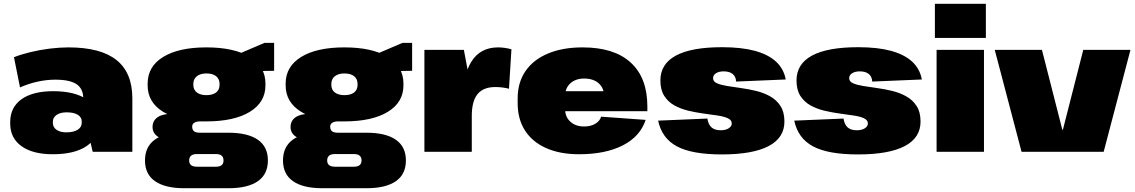

<svg xmlns="http://www.w3.org/2000/svg" viewBox="-20 -804 6013 1017"><path d="M421 -214V-283Q421 -334 385.5 -358Q350 -382 273 -382Q227 -382 179 -371.5Q131 -361 86 -341L54 -501Q92 -516 141.5 -528Q191 -540 243.5 -546.5Q296 -553 342 -553Q513 -553 597 -486Q681 -419 681 -283V0H471ZM259 13Q153 13 93.5 -30Q34 -73 34 -150V-157Q34 -235 93.5 -278Q153 -321 262 -321Q375 -321 438.5 -278.5Q502 -236 502 -159V-151Q502 -73 438.5 -30Q375 13 259 13ZM331 -103Q369 -103 391 -116.5Q413 -130 413 -154V-160Q413 -183 392 -196Q371 -209 333 -209Q300 -209 280 -195.5Q260 -182 260 -159V-153Q260 -130 279.5 -116.5Q299 -103 331 -103Z M1073 -161Q927 -161 844.5 -211.5Q762 -262 762 -352V-361Q762 -452 844.5 -502.5Q927 -553 1073 -553Q1220 -553 1303 -502.5Q1386 -452 1386 -361V-352Q1386 -262 1303 -211.5Q1220 -161 1073 -161ZM956 193Q855 193 801.5 156Q748 119 748 46Q748 -26 799 -63.5Q850 -101 955 -101H1190Q1292 -101 1345.5 -64Q1399 -27 1399 46Q1399 119 1345.5 156Q1292 193 1190 193ZM1124 79Q1164 79 1164 46Q1164 12 1124 12H1023Q982 12 982 46Q982 79 1023 79ZM889 -61Q843 -61 815.5 -80.5Q788 -100 788 -131Q788 -164 814 -182.5Q840 -201 889 -201H1073V-161H1040Q1020 -161 1008.5 -153.5Q997 -146 998 -131Q999 -115 1008.5 -108Q1018 -101 1040 -101H1073V-61ZM1073 -300Q1106 -300 1124.5 -314Q1143 -328 1143 -355V-359Q1143 -386 1124.5 -400.5Q1106 -415 1073 -415Q1042 -415 1023 -400.5Q1004 -386 1004 -359V-355Q1004 -328 1023 -314Q1042 -300 1073 -300ZM1199 -499 1381 -577H1432V-429L1199 -425Z M1804 -161Q1658 -161 1575.5 -211.5Q1493 -262 1493 -352V-361Q1493 -452 1575.5 -502.5Q1658 -553 1804 -553Q1951 -553 2034 -502.5Q2117 -452 2117 -361V-352Q2117 -262 2034 -211.5Q1951 -161 1804 -161ZM1687 193Q1586 193 1532.5 156Q1479 119 1479 46Q1479 -26 1530 -63.5Q1581 -101 1686 -101H1921Q2023 -101 2076.5 -64Q2130 -27 2130 46Q2130 119 2076.5 156Q2023 193 1921 193ZM1855 79Q1895 79 1895 46Q1895 12 1855 12H1754Q1713 12 1713 46Q1713 79 1754 79ZM1620 -61Q1574 -61 1546.5 -80.5Q1519 -100 1519 -131Q1519 -164 1545 -182.5Q1571 -201 1620 -201H1804V-161H1771Q1751 -161 1739.5 -153.5Q1728 -146 1729 -131Q1730 -115 1739.5 -108Q1749 -101 1771 -101H1804V-61ZM1804 -300Q1837 -300 1855.5 -314Q1874 -328 1874 -355V-359Q1874 -386 1855.5 -400.5Q1837 -415 1804 -415Q1773 -415 1754 -400.5Q1735 -386 1735 -359V-355Q1735 -328 1754 -314Q1773 -300 1804 -300ZM1930 -499 2112 -577H2163V-429L1930 -425Z M2228 -540H2437L2479 -317V0H2228ZM2429 -252Q2429 -401 2476.5 -477Q2524 -553 2618 -553Q2635 -553 2653 -550.5Q2671 -548 2689 -543L2676 -334Q2640 -343 2604 -343Q2540 -343 2509.5 -305.5Q2479 -268 2479 -190Z M3047 13Q2946 13 2873 -19.5Q2800 -52 2761 -112.5Q2722 -173 2722 -257V-283Q2722 -367 2763.5 -427.5Q2805 -488 2882.5 -520.5Q2960 -553 3066 -553Q3233 -553 3321 -472.5Q3409 -392 3409 -240V-215H2928V-321H3212L3180 -281V-293Q3180 -337 3151.5 -362.5Q3123 -388 3074 -388Q3029 -388 3001 -362.5Q2973 -337 2973 -293V-228Q2973 -185 3001 -159.5Q3029 -134 3074 -134Q3110 -134 3134 -149Q3158 -164 3164 -186L3400 -169Q3371 -81 3279 -34Q3187 13 3047 13Z M3803 14Q3646 14 3566 -28.5Q3486 -71 3466 -165L3727 -176Q3732 -144 3749 -129Q3766 -114 3797 -114Q3824 -114 3840 -124.5Q3856 -135 3856 -150Q3856 -168 3835.5 -177.5Q3815 -187 3781.5 -192Q3748 -197 3707.5 -202.5Q3667 -208 3626.5 -217.5Q3586 -227 3552.5 -245.5Q3519 -264 3498.5 -296Q3478 -328 3478 -378Q3478 -465 3560 -509.5Q3642 -554 3805 -554Q3907 -554 3977.5 -535Q4048 -516 4089.5 -478.5Q4131 -441 4142 -383L3879 -372Q3878 -398 3861 -412Q3844 -426 3813 -426Q3788 -426 3772.5 -416Q3757 -406 3757 -390Q3757 -372 3777.5 -363Q3798 -354 3831.5 -348.5Q3865 -343 3905.5 -337.5Q3946 -332 3986.5 -322Q4027 -312 4060.5 -293Q4094 -274 4114.5 -242Q4135 -210 4135 -160Q4135 -74 4051 -30Q3967 14 3803 14Z M4524 14Q4367 14 4287 -28.5Q4207 -71 4187 -165L4448 -176Q4453 -144 4470 -129Q4487 -114 4518 -114Q4545 -114 4561 -124.5Q4577 -135 4577 -150Q4577 -168 4556.5 -177.5Q4536 -187 4502.5 -192Q4469 -197 4428.5 -202.5Q4388 -208 4347.5 -217.5Q4307 -227 4273.5 -245.5Q4240 -264 4219.5 -296Q4199 -328 4199 -378Q4199 -465 4281 -509.5Q4363 -554 4526 -554Q4628 -554 4698.5 -535Q4769 -516 4810.5 -478.5Q4852 -441 4863 -383L4600 -372Q4599 -398 4582 -412Q4565 -426 4534 -426Q4509 -426 4493.5 -416Q4478 -406 4478 -390Q4478 -372 4498.5 -363Q4519 -354 4552.5 -348.5Q4586 -343 4626.5 -337.5Q4667 -332 4707.5 -322Q4748 -312 4781.5 -293Q4815 -274 4835.5 -242Q4856 -210 4856 -160Q4856 -74 4772 -30Q4688 14 4524 14Z M5192 -540V0H4941V-540ZM5202 -784V-603H4932V-784Z M5249 -540H5499L5607 -117H5610L5718 -540H5968L5826 0H5391Z"/></svg>

Font: Pathway Extreme 8pt Thin 12pt Black
Style: Regular
Weight: 900
Version: Version 1.001;gftools[0.9.26]